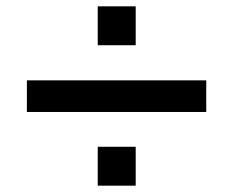

<svg xmlns="http://www.w3.org/2000/svg" viewBox="-20 -588 736 607"><path d="M289 -445H409V-568H289ZM65 -234H632V-334H65ZM289 -1H409V-124H289Z"/></svg>

Font: Fog Sans
Style: Bold
Weight: 700
Foundry: Intel Corporation
Version: Version 1.00